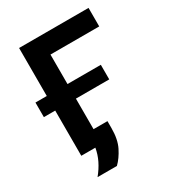

<svg xmlns="http://www.w3.org/2000/svg" viewBox="-204 -830 999 1100"><g transform="rotate(-30 295.0 -280.0)"><path d="M114.5 152.5Q144 116.5 162.5 78.8Q181 41 188 0H95V-299H20V-395.5H95V-713H554.5V-590.5H232V-395.5H452.5V-299H232V-97H324V-51Q324 23.5 299.5 72.2Q275 121 242.5 152.5Z"/></g></svg>

Font: Commissioner SemiBold
Style: Regular
Weight: 600
Designer: Kostas Bartsokas
Foundry: Kostas Bartsokas
Version: Version 1.000; ttfautohint (v1.8.3)